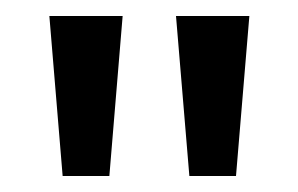

<svg xmlns="http://www.w3.org/2000/svg" viewBox="-20 -670 373 240"><path d="M41.7 -650 58.3 -450H116.7L133.3 -650ZM200 -650 216.7 -450H275L291.7 -650Z"/></svg>

Font: BoonHome
Style: Bold
Weight: 700
Designer: Sungsit Sawaiwan
Foundry: Sungsit Sawaiwan
Version: Version 0.2